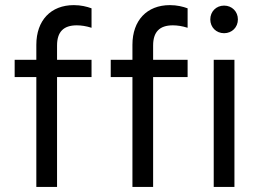

<svg xmlns="http://www.w3.org/2000/svg" viewBox="-20 -741 1015 761"><path d="M38.1 -435.5H124V0H206.1V-435.5H342.8V-503.9H206.1V-560.5C206.1 -614.3 231.4 -640.6 284.2 -640.6C301.8 -640.6 321.3 -637.7 342.8 -630.9V-708C324.2 -714.8 300.8 -720.7 272.5 -720.7C181.6 -720.7 124 -660.2 124 -563.5V-503.9H38.1ZM418.9 -435.5H504.9V0H586.9V-435.5H723.6V-503.9H586.9V-560.5C586.9 -614.3 612.3 -640.6 665 -640.6C682.6 -640.6 702.1 -637.7 723.6 -630.9V-708C705.1 -714.8 681.6 -720.7 653.3 -720.7C562.5 -720.7 504.9 -660.2 504.9 -563.5V-503.9H418.9ZM827.1 0H909.2V-503.9H827.1ZM868.2 -609.4C899.4 -609.4 922.9 -632.8 922.9 -664.1C922.9 -695.3 899.4 -718.8 868.2 -718.8C836.9 -718.8 813.5 -695.3 813.5 -664.1C813.5 -632.8 836.9 -609.4 868.2 -609.4Z"/></svg>

Font: Wanted Sans
Style: Regular
Weight: 400
Designer: Original Design by Kil Hyung-jin and Kang Hanbin, Wanted Lab, Inc; Hangeul from Source Han Sans by Jang Soo-young and Ka
Foundry: Wanted Lab, Inc.
Version: Version 1.001;Glyphs 3.2 (3227)